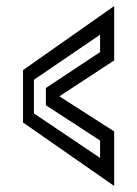

<svg xmlns="http://www.w3.org/2000/svg" viewBox="-20 -613 453 634"><path d="M357 1 56 -208.5V-381.5L357 -593V-413.5L176 -295L357 -179ZM310.5 -91.5V-149L131.5 -265.5V-322.5L310.5 -441V-498.5L92 -349.5V-238.5Z"/></svg>

Font: Tourney Medium
Style: Regular
Weight: 500
Designer: Tyler Finck
Foundry: Etcetera Type Co
Version: Version 1.015